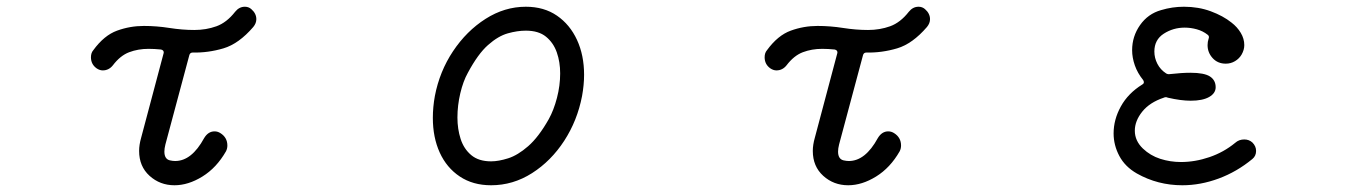

<svg xmlns="http://www.w3.org/2000/svg" viewBox="-20 -532 4040 570"><path d="M726 -505Q741 -492 741 -475Q741 -463 732 -452Q689 -402 643.5 -388.5Q598 -375 552 -376Q544 -376 542 -368L471 -103Q468 -91 468 -82Q468 -60 484 -56Q489 -55 492.5 -54.5Q496 -54 500 -54Q549 -54 586 -122Q598 -142 617 -142Q626 -142 634 -137Q655 -124 655 -100Q655 -91 651 -83Q623 -34 581 -8Q539 18 498 18Q455 18 424 -10Q393 -38 393 -84Q393 -102 399 -123L466 -375V-377Q466 -383 458 -385Q448 -386 439 -386.5Q430 -387 421 -387Q390 -387 363.5 -377Q337 -367 315 -338Q303 -323 285 -323Q276 -323 267 -329Q250 -341 250 -362Q250 -375 257 -383Q289 -427 327.5 -441Q366 -455 407 -455Q445 -455 483 -449Q521 -443 557 -443Q592 -443 622.5 -454Q653 -465 678 -497Q690 -512 707 -512Q718 -512 726 -505Z M1438 18Q1384 18 1345 -8Q1306 -34 1285.5 -79Q1265 -124 1265 -182Q1265 -214 1271 -247Q1285 -320 1325 -380Q1365 -440 1421.5 -476Q1478 -512 1541 -512Q1595 -512 1633.5 -485.5Q1672 -459 1693 -413.5Q1714 -368 1714 -310Q1714 -280 1708 -247Q1694 -174 1655 -114Q1616 -54 1559.5 -18Q1503 18 1438 18ZM1438 -53Q1460 -53 1488.5 -62Q1517 -71 1548 -98Q1579 -125 1609 -178Q1624 -205 1633.5 -241.5Q1643 -278 1643 -314Q1643 -348 1633 -376.5Q1623 -405 1601 -423Q1579 -441 1541 -441Q1516 -441 1487.5 -433Q1459 -425 1429 -398.5Q1399 -372 1369 -316Q1355 -291 1346.5 -255Q1338 -219 1338 -183Q1338 -149 1347.5 -119.5Q1357 -90 1379 -71.5Q1401 -53 1438 -53Z M2726 -505Q2741 -492 2741 -475Q2741 -463 2732 -452Q2689 -402 2643.5 -388.5Q2598 -375 2552 -376Q2544 -376 2542 -368L2471 -103Q2468 -91 2468 -82Q2468 -60 2484 -56Q2489 -55 2492.5 -54.5Q2496 -54 2500 -54Q2549 -54 2586 -122Q2598 -142 2617 -142Q2626 -142 2634 -137Q2655 -124 2655 -100Q2655 -91 2651 -83Q2623 -34 2581 -8Q2539 18 2498 18Q2455 18 2424 -10Q2393 -38 2393 -84Q2393 -102 2399 -123L2466 -375V-377Q2466 -383 2458 -385Q2448 -386 2439 -386.5Q2430 -387 2421 -387Q2390 -387 2363.5 -377Q2337 -367 2315 -338Q2303 -323 2285 -323Q2276 -323 2267 -329Q2250 -341 2250 -362Q2250 -375 2257 -383Q2289 -427 2327.5 -441Q2366 -455 2407 -455Q2445 -455 2483 -449Q2521 -443 2557 -443Q2592 -443 2622.5 -454Q2653 -465 2678 -497Q2690 -512 2707 -512Q2718 -512 2726 -505Z M3355 -17Q3320 -37 3303 -69Q3286 -101 3286 -136Q3286 -177 3307.5 -216Q3329 -255 3371 -281Q3379 -285 3374 -294Q3357 -315 3349 -338Q3341 -361 3341 -383Q3341 -424 3364.5 -457.5Q3388 -491 3427 -502Q3460 -512 3495 -512Q3538 -512 3574.5 -498.5Q3611 -485 3636 -465Q3653 -452 3663.5 -434.5Q3674 -417 3674 -398Q3674 -384 3666 -370Q3659 -358 3646.5 -350.5Q3634 -343 3619 -343Q3595 -343 3580 -359.5Q3565 -376 3565 -398Q3565 -408 3568 -417Q3569 -419 3569 -422Q3569 -426 3565 -429Q3551 -440 3533 -445Q3515 -450 3497 -450Q3463 -450 3435 -432Q3407 -414 3407 -379Q3407 -360 3416 -342.5Q3425 -325 3442 -314Q3447 -311 3453 -312Q3471 -314 3486 -315Q3501 -316 3514 -316Q3555 -316 3572 -305Q3589 -294 3589 -273Q3589 -255 3569.5 -244Q3550 -233 3515 -233Q3486 -233 3447 -242Q3441 -245 3435 -242Q3393 -228 3371 -200.5Q3349 -173 3349 -144Q3349 -114 3373 -91Q3395 -70 3424.5 -60.5Q3454 -51 3486 -51Q3528 -51 3570.5 -65.5Q3613 -80 3647 -108Q3658 -118 3674 -118Q3688 -118 3698 -109Q3709 -98 3709 -84Q3709 -69 3698 -60Q3652 -22 3598 -2Q3544 18 3490 18Q3417 18 3355 -17Z"/></svg>

Font: Kiwi Maru
Style: Regular
Weight: 400
Designer: Hiroki-Chan
Version: Version 1.100